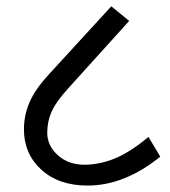

<svg xmlns="http://www.w3.org/2000/svg" viewBox="-20 -638 533 603"><path d="M134.3 -405.3 329.6 -618.2 385.7 -572.3 191.9 -357.9Q155.8 -317.9 142.1 -287.4Q128.4 -256.8 128.4 -221.2Q128.4 -179.7 162.4 -149.9Q196.3 -120.1 247.6 -120.6Q296.4 -121.6 343.3 -141.4Q390.1 -161.1 446.3 -208L483.4 -146Q371.1 -55.2 254.9 -55.2Q164.6 -55.2 109.9 -105Q55.2 -154.8 55.2 -231.4Q55.2 -276.9 73.2 -317.9Q91.3 -358.9 134.3 -405.3Z"/></svg>

Font: Khula Regular
Style: Regular
Weight: 400
Designer: Erin McLaughlin, Steve Matteson
Version: Version 1.000;PS 1.0;hotconv 1.0.72;makeotf.lib2.5.5900